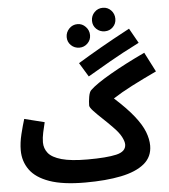

<svg xmlns="http://www.w3.org/2000/svg" viewBox="-65 -1067 1007 1146"><g transform="rotate(-5 438.5 -494.0)"><path d="M399 21Q266 21 185.5 -7.5Q105 -36 68.5 -87Q32 -138 32 -204Q32 -249 44.5 -300Q57 -351 69 -389L189 -359Q182 -331 175 -299Q168 -267 168 -240Q168 -203 190.5 -175Q213 -147 269.5 -131Q326 -115 425 -115Q539 -115 597.5 -128.5Q656 -142 656 -185Q656 -203 641.5 -231Q627 -259 592 -294Q566 -321 535.5 -349.5Q505 -378 483.5 -401Q462 -424 462 -435Q462 -458 467 -487Q472 -516 483 -526Q518 -560 607 -611.5Q696 -663 817 -720L877 -603Q794 -564 728 -530Q662 -496 613 -464Q686 -398 728 -345Q770 -292 787 -248Q804 -204 804 -165Q804 -98 754.5 -57Q705 -16 614.5 2.5Q524 21 399 21ZM475 -608 424 -692Q486 -730 560 -772.5Q634 -815 739 -871L789 -782Q682 -728 608.5 -685.5Q535 -643 475 -608ZM594 -868Q564 -868 543.5 -888Q523 -908 523 -937Q523 -967 543.5 -988Q564 -1009 594 -1009Q623 -1009 643 -988Q663 -967 663 -937Q663 -908 643 -888Q623 -868 594 -868ZM435 -784Q405 -784 384.5 -804Q364 -824 364 -853Q364 -882 384.5 -903.5Q405 -925 435 -925Q463 -925 483.5 -903.5Q504 -882 504 -853Q504 -824 483.5 -804Q463 -784 435 -784Z"/></g></svg>

Font: Noto Sans Arabic SemCond
Style: Bold
Weight: 700
Width: 4
Designer: Monotype Design Team, Nadine Chahine, Nizar Qandah and Khaled Hosny
Foundry: Monotype Imaging Inc.
Version: Version 2.012; ttfautohint (v1.8.4.7-5d5b)